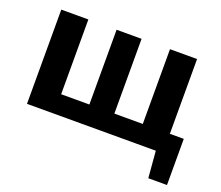

<svg xmlns="http://www.w3.org/2000/svg" viewBox="-108 -650 1088 946"><g transform="rotate(20 436.5 -177.0)"><path d="M205 -494V0H63V-494ZM848 -102V0H198V-102ZM484 -494V0H353V-494ZM775 -494V0H633V-494ZM848 -5V140H750L738 -5Z"/></g></svg>

Font: Exo 2
Style: Bold
Weight: 700
Designer: Natanael Gama
Foundry: Natanael Gama
Version: Version 2.010